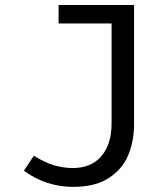

<svg xmlns="http://www.w3.org/2000/svg" viewBox="-20 -726 655 758"><path d="M509.2 -234.4Q509.2 -169.2 486.4 -113.8Q463.6 -58.5 409.7 -23.3Q355.9 11.8 268.2 11.8Q215.4 11.8 165.6 -4.6Q115.9 -21 74.4 -52.3L113.8 -111.3Q156.4 -84.1 194.1 -73.3Q231.8 -62.6 267.2 -62.6Q340 -62.6 380.3 -109.5Q420.5 -156.4 420.5 -239.5V-633.3H211.3V-706.2H509.2Z"/></svg>

Font: Fira Code
Style: Regular
Weight: 400
Designer: Carrois Corporate, Edenspiekermann AG, Nikita Prokopov
Foundry: Carrois Corporate, Edenspiekermann AG, Nikita Prokopov
Version: Version 5.002